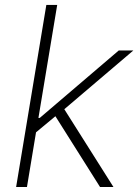

<svg xmlns="http://www.w3.org/2000/svg" viewBox="-20 -747 553 767"><path d="M44.4 0 165.1 -727.3H208.5L133.5 -275.9H138.8L454.5 -545.5H512.8L236.9 -310.7L433.2 0H379.6L201.3 -282.7L123.9 -218.4L87.7 0Z"/></svg>

Font: Inter Extra Light  BETA
Style: Italic
Weight: 200
Italic angle: 9.39999°
Designer: Rasmus Andersson
Foundry: rsms
Version: Version 3.011;git-f93a4a705